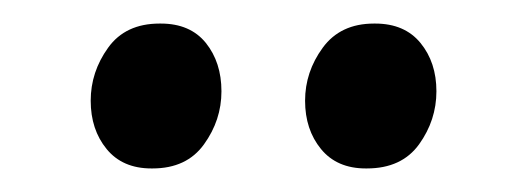

<svg xmlns="http://www.w3.org/2000/svg" viewBox="-20 -798 448 163"><path d="M108.5 -655Q84 -655 70.5 -671.5Q57 -688 57 -712.5Q57 -737 71.8 -757.5Q86.5 -778 115.5 -778H116.5Q141.5 -778 154.8 -761.5Q168 -745 168 -720.5Q168 -696 153.2 -675.5Q138.5 -655 109.5 -655ZM290.5 -655Q266 -655 252.5 -671.5Q239 -688 239 -712.5Q239 -737 254 -757.5Q269 -778 297.5 -778H298.5Q323.5 -778 337 -761.5Q350.5 -745 350.5 -720.5Q350.5 -696 335.8 -675.5Q321 -655 291.5 -655Z"/></svg>

Font: Merriweather 24pt SemiCondensed Light
Style: Regular
Weight: 300
Width: 4
Designer: Eben Sorkin
Foundry: Eben Sorkin
Version: Version 2.100